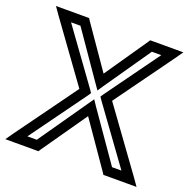

<svg xmlns="http://www.w3.org/2000/svg" viewBox="-202 -796 934 942"><g transform="rotate(20 265.5 -324.5)"><path d="M580 -15 351 -331 570 -634 598 -674H550H439H425L418 -663L266 -442L113 -663L106 -674H93H-19H-67L-39 -634L180 -331L-49 -15L-77 25H-29H83H96L103 14L266 -220L428 14L435 25H449H560H608L580 -15ZM511 -25H462L286 -278L266 -308L245 -278L69 -25H20L231 -316L241 -331L231 -346L30 -624H79L245 -384L266 -354L286 -384L452 -624H501L300 -346L290 -331L300 -316L511 -25Z"/></g></svg>

Font: Gamestation DisplayOutline
Style: Regular
Weight: 400
Designer: Jonas Hecksher
Foundry: Jonas Hecksher, Playtypeª, e-types AS
Version: Version 1.003